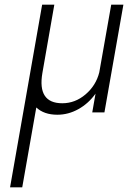

<svg xmlns="http://www.w3.org/2000/svg" viewBox="-20 -480 547 820"><path d="M161 -168Q139 -39 246 -39Q301 -39 345.5 -77Q390 -115 404 -171L455 -460H507L426 0H374L388 -80Q358 -38 315 -14Q272 10 225 10Q168 10 135 -21L75 320H23L160 -460H212Z"/></svg>

Font: Renner* Light
Style: Light Italic
Weight: 300
Italic angle: -10°
Version: Version 003.000 ; ttfautohint (v0.97) -l 8 -r 50 -G 200 -x 1